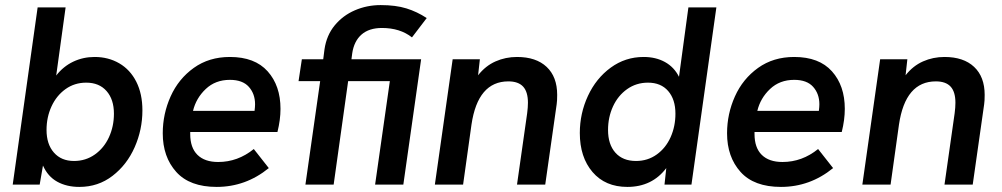

<svg xmlns="http://www.w3.org/2000/svg" viewBox="-20 -726 3940 755"><path d="M149 -75 136 0H30L128 -697H238L201 -429Q229 -465 268 -483.5Q307 -502 352 -502Q406 -502 449 -477Q492 -452 516 -404.5Q540 -357 540 -292Q540 -216 509.5 -147Q479 -78 422.5 -34.5Q366 9 292 9Q242 9 205 -11.5Q168 -32 149 -75ZM428 -279Q428 -335 399 -368Q370 -401 319 -401Q273 -401 237.5 -375.5Q202 -350 182.5 -307.5Q163 -265 163 -215Q163 -159 192 -126Q221 -93 271 -93Q317 -93 353 -118.5Q389 -144 408.5 -186.5Q428 -229 428 -279Z M620 -202Q620 -278 651 -347Q682 -416 742 -459Q802 -502 884 -502Q982 -502 1032.5 -445.5Q1083 -389 1083 -298Q1083 -255 1071 -207H728V-199Q728 -145 756.5 -117Q785 -89 838 -89Q915 -89 978 -140L1037 -65Q946 9 832 9Q726 9 673 -50Q620 -109 620 -202ZM981 -290Q983 -306 983 -316Q983 -357 958.5 -384.5Q934 -412 884 -412Q827 -412 789 -376Q751 -340 739 -290Z M1239 -407H1154L1167 -493H1251L1256 -532Q1264 -587 1296 -626Q1328 -665 1375.5 -685.5Q1423 -706 1477 -706Q1536 -706 1578 -693Q1620 -680 1658 -655L1600 -579Q1553 -616 1482 -616Q1431 -616 1401.5 -590Q1372 -564 1365 -516L1362 -493H1636L1566 0H1455L1513 -407H1349L1292 0H1181Z M1760 -493H1867L1860 -430Q1889 -467 1928.5 -484.5Q1968 -502 2013 -502Q2088 -502 2129.5 -463Q2171 -424 2171 -353Q2171 -329 2169 -316L2124 0H2013L2053 -281Q2056 -304 2056 -322Q2056 -365 2037 -385.5Q2018 -406 1979 -406Q1859 -406 1834 -236L1801 0H1690Z M2260 -203Q2260 -280 2292 -349Q2324 -418 2381.5 -460Q2439 -502 2511 -502Q2559 -502 2595 -482Q2631 -462 2650 -424L2687 -697H2797L2699 0H2593L2600 -65Q2544 9 2447 9Q2360 9 2310 -49.5Q2260 -108 2260 -203ZM2636 -279Q2636 -335 2607.5 -368Q2579 -401 2528 -401Q2482 -401 2446 -375.5Q2410 -350 2390.5 -307.5Q2371 -265 2371 -215Q2371 -158 2400 -125.5Q2429 -93 2481 -93Q2527 -93 2562.5 -118.5Q2598 -144 2617 -186.5Q2636 -229 2636 -279Z M2839 -202Q2839 -278 2870 -347Q2901 -416 2961 -459Q3021 -502 3103 -502Q3201 -502 3251.5 -445.5Q3302 -389 3302 -298Q3302 -255 3290 -207H2947V-199Q2947 -145 2975.5 -117Q3004 -89 3057 -89Q3134 -89 3197 -140L3256 -65Q3165 9 3051 9Q2945 9 2892 -50Q2839 -109 2839 -202ZM3200 -290Q3202 -306 3202 -316Q3202 -357 3177.5 -384.5Q3153 -412 3103 -412Q3046 -412 3008 -376Q2970 -340 2958 -290Z M3441 -493H3548L3541 -430Q3570 -467 3609.5 -484.5Q3649 -502 3694 -502Q3769 -502 3810.5 -463Q3852 -424 3852 -353Q3852 -329 3850 -316L3805 0H3694L3734 -281Q3737 -304 3737 -322Q3737 -365 3718 -385.5Q3699 -406 3660 -406Q3540 -406 3515 -236L3482 0H3371Z"/></svg>

Font: Hanken Grotesk SemiBold
Style: Italic
Weight: 600
Italic angle: -8°
Designer: Alfredo Marco Pradil
Foundry: Hanken Design Co.
Version: Version 3.014